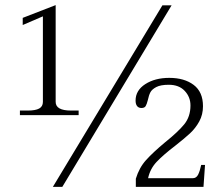

<svg xmlns="http://www.w3.org/2000/svg" viewBox="-20 -732 854 752"><path d="M58 -299H89Q119 -299 133.5 -307Q148 -315 148 -333V-668L69 -634V-662L198 -712V-333Q198 -299 258 -299H288V-281H58ZM616 -711H652L224 0H187ZM512 -32Q525 -75 552 -105Q579 -135 627 -175Q677 -215 701.5 -245Q726 -275 726 -319Q726 -352 703.5 -376Q681 -400 641 -400Q609 -400 592 -391Q575 -382 569 -370.5Q563 -359 559 -340Q555 -324 550.5 -316.5Q546 -309 534 -309Q523 -309 517 -316.5Q511 -324 511 -338Q511 -378 549 -402.5Q587 -427 643 -427Q702 -427 738.5 -399.5Q775 -372 775 -316Q775 -283 760.5 -256.5Q746 -230 724.5 -210Q703 -190 666 -161Q619 -125 593.5 -98Q568 -71 560 -34H735Q749 -34 756 -48Q763 -62 768 -86H783L777 0H512Z"/></svg>

Font: Taviraj ExtraLight
Style: Regular
Weight: 200
Designer: Katatrad Team
Foundry: CadsonDemak
Version: Version 1.030